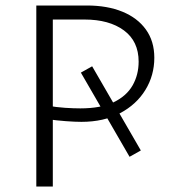

<svg xmlns="http://www.w3.org/2000/svg" viewBox="-20 -678 633 698"><path d="M276 -235Q254 -235 219.5 -237.5Q185 -240 151 -245V-294Q186 -288 217 -286Q248 -284 272 -284Q347 -284 393.5 -306.5Q440 -329 462 -367.5Q484 -406 484 -454Q484 -528 430.5 -567.5Q377 -607 287 -607H172V0H112V-658H296Q370 -658 425 -635.5Q480 -613 510.5 -570.5Q541 -528 541 -468Q541 -404 508.5 -351Q476 -298 416.5 -266.5Q357 -235 276 -235ZM274 -414 315 -437 492 -131 451 -108Z"/></svg>

Font: Ysabeau Office Light
Style: Regular
Weight: 300
Designer: Christian Thalmann (Catharsis Fonts)
Version: Version 2.001;gftools[0.9.30]; featfreeze: tnum,lnum,ss02